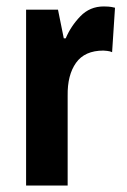

<svg xmlns="http://www.w3.org/2000/svg" viewBox="-20 -576 394 596"><path d="M302 -556Q308 -556 316.5 -555.5Q325 -555 337 -552L328 -414Q322 -417 312.5 -418Q303 -419 301 -419Q243 -419 216 -381Q189 -343 190 -279V0H61V-546H160L178 -457H184Q200 -495 229.5 -525.5Q259 -556 302 -556Z"/></svg>

Font: Noto Sans Sinhala UI ExtraCondensed
Style: Bold
Weight: 700
Width: 2
Designer: Jelle Bosma - Monotype Design Team
Foundry: Monotype Imaging Inc.
Version: Version 2.006; ttfautohint (v1.8.4.7-5d5b)